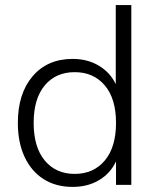

<svg xmlns="http://www.w3.org/2000/svg" viewBox="-20 -725 615 753"><path d="M265 8Q199 8 151 -22.5Q103 -53 76.5 -109.5Q50 -166 50 -243Q50 -358 108 -426Q166 -494 265 -494Q323 -494 367.5 -467.5Q412 -441 434 -395V-705H495V0H435V-92Q413 -45 368.5 -18.5Q324 8 265 8ZM273 -43Q347 -43 391 -95.5Q435 -148 435 -243Q435 -338 391 -390Q347 -442 273 -442Q199 -442 155.5 -390Q112 -338 112 -243Q112 -148 155.5 -95.5Q199 -43 273 -43Z"/></svg>

Font: Nunito Sans Light
Style: Regular
Weight: 300
Designer: Vernon Adams
Foundry: Vernon Adams
Version: Version 3.101; ttfautohint (v1.8.4.7-5d5b);gftools[0.9.27]